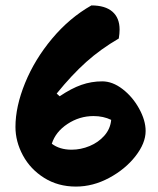

<svg xmlns="http://www.w3.org/2000/svg" viewBox="-20 -688 584 708"><path d="M357 -388Q395 -388 432 -359.5Q469 -331 493 -287.5Q517 -244 517 -205Q517 -160 479.5 -112Q442 -64 382.5 -32Q323 0 260 0Q194 0 143 -32Q92 -64 64.5 -115Q37 -166 37 -220Q37 -295 72.5 -382Q108 -469 172 -545.5Q236 -622 317 -668Q368 -668 394.5 -645Q421 -622 421 -579Q421 -564 418 -546Q351 -507 298 -459.5Q245 -412 189 -343L200 -333Q243 -362 280 -375Q317 -388 357 -388ZM325 -260Q273 -260 229 -231Q185 -202 171 -158Q200 -136 244 -136Q278 -136 310.5 -149.5Q343 -163 365 -188Q387 -213 390 -246Q361 -260 325 -260Z"/></svg>

Font: Mogra
Style: Regular
Weight: 400
Designer: Lipi Raval
Foundry: Lipi Raval
Version: Version 1.002;PS 1.002;hotconv 1.0.88;makeotf.lib2.5.647800;